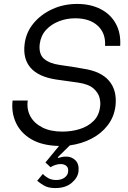

<svg xmlns="http://www.w3.org/2000/svg" viewBox="-20 -731 652 976"><path d="M198 153Q206 163 223.5 173.5Q241 184 265 184Q292 184 308 172Q324 160 326 144Q329 123 318 113Q307 103 288 103Q274 103 260 108Q246 113 237 119L211 95L280 11Q194 9 139.5 -23Q85 -55 61 -107Q37 -159 44 -220H121Q115 -175 134.5 -139.5Q154 -104 195.5 -83Q237 -62 297 -62Q344 -62 385.5 -75Q427 -88 455.5 -116Q484 -144 489 -190Q492 -209 486 -234Q480 -259 455.5 -281Q431 -303 378 -311Q350 -315 321 -319Q292 -323 264 -327Q175 -341 135.5 -386.5Q96 -432 105 -506Q112 -566 150 -612Q188 -658 246 -684.5Q304 -711 372 -711Q440 -711 491 -685Q542 -659 568.5 -611Q595 -563 591 -498H514Q518 -562 477 -600Q436 -638 362 -638Q319 -638 280 -623Q241 -608 214.5 -579.5Q188 -551 182 -508Q176 -456 204 -432Q232 -408 283 -401Q296 -399 319.5 -395.5Q343 -392 366 -388.5Q389 -385 402 -382Q493 -369 534.5 -320Q576 -271 567 -192Q560 -136 527 -93.5Q494 -51 444 -25.5Q394 0 335 8L274 68L276 72Q285 69 294.5 67Q304 65 317 65Q344 65 363.5 84Q383 103 379 141Q375 173 344 199Q313 225 261 225Q226 225 204.5 212.5Q183 200 169 188Z"/></svg>

Font: Haskoy
Style: Italic
Weight: 400
Designer: Ertekin Erdin
Foundry: Ertekin Erdin
Version: Version 2.000; ttfautohint (v1.8.4.7-5d5b)